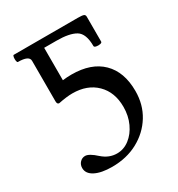

<svg xmlns="http://www.w3.org/2000/svg" viewBox="-162 -768 816 882"><g transform="rotate(-30 245.5 -327.0)"><path d="M177 9Q120 9 87 -8Q54 -25 54 -55Q54 -73 65.5 -85Q77 -97 93 -97Q114 -97 150 -64Q185 -33 227 -33Q263 -33 293 -56Q323 -79 341 -118Q359 -157 359 -204Q359 -282 312 -328.5Q265 -375 186 -375Q156 -375 112 -366Q101 -366 101 -382V-597Q101 -625 42 -625Q38 -625 36.5 -634.5Q35 -644 36.5 -653.5Q38 -663 42 -663H381Q404 -663 412 -660Q420 -657 420 -647V-515Q420 -509 410 -507Q400 -505 389.5 -507Q379 -509 379 -515Q379 -581 346 -601Q313 -621 244 -621H179V-449Q202 -452 226 -452Q330 -452 386.5 -396.5Q443 -341 443 -240Q443 -168 408.5 -112Q374 -56 314 -23.5Q254 9 177 9Z"/></g></svg>

Font: Junicode
Style: Regular
Weight: 400
Designer: Peter S. Baker
Version: Version 2.100; ttfautohint (v1.8.4)